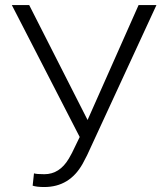

<svg xmlns="http://www.w3.org/2000/svg" viewBox="-20 -731 667 761"><path d="M327.1 -255.4 529.3 -710.9H600.1L325.2 -115.7L307.6 -82Q255.9 10.3 155.3 10.3Q125.5 10.3 109.4 4.9L114.7 -43.9Q125 -40.5 155.8 -40.5Q216.3 -40.5 252.9 -102.5L265.1 -124.5L295.9 -188L26.9 -710.9H95.7Z"/></svg>

Font: Roboto-Light
Style: Regular
Weight: 300
Designer: Google
Version: Version 2.137; 2017